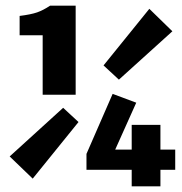

<svg xmlns="http://www.w3.org/2000/svg" viewBox="-20 -655 640 675"><path d="M130 -322V-531H49V-599Q89 -604 110.5 -611.5Q132 -619 156 -635H246V-322ZM95 -27 14 -105 202 -276 256 -226ZM398 -375 344 -425 505 -624 586 -545ZM443 0V-216H544V0ZM284 -58V-114L376 -325L459 -294L385 -129H596V-58Z"/></svg>

Font: Source Code Pro ExtraLight ExtraBold
Style: Regular
Weight: 800
Monospace: yes
Version: Version 1.018;hotconv 1.0.116;makeotfexe 2.5.65601